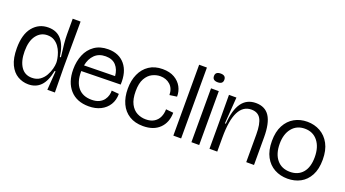

<svg xmlns="http://www.w3.org/2000/svg" viewBox="-53 -1190 3091 1718"><g transform="rotate(20 1492.0 -331.0)"><path d="M241 13Q186 13 139 -14.5Q92 -42 63.5 -101.5Q35 -161 35 -257Q35 -389 92 -458Q149 -527 239 -527Q320 -527 365.5 -472.5Q411 -418 424 -314H434Q424 -389 419.5 -439Q415 -489 415 -527V-675H490L488 -238L491 0H419L432 -180H423Q403 -79 357.5 -33Q312 13 241 13ZM251 -53Q296 -53 327 -75Q358 -97 376.5 -130Q395 -163 403.5 -196Q412 -229 412 -251V-259Q412 -272 407.5 -296Q403 -320 393 -348Q383 -376 365 -401Q347 -426 320 -442.5Q293 -459 255 -459Q191 -459 150.5 -406Q110 -353 110 -255Q110 -162 146.5 -107.5Q183 -53 251 -53Z M816 13Q701 13 637.5 -58.5Q574 -130 574 -252Q574 -328 600 -390.5Q626 -453 678.5 -490Q731 -527 809 -527Q912 -527 969 -458.5Q1026 -390 1020 -268L647 -261Q647 -258 647 -254Q647 -157 691.5 -104Q736 -51 820 -51Q863 -51 891.5 -65Q920 -79 936 -101Q952 -123 958 -146.5Q964 -170 963 -190L1033 -184Q1033 -124 1005.5 -80Q978 -36 929.5 -11.5Q881 13 816 13ZM809 -460Q744 -460 704.5 -421Q665 -382 653 -317L947 -322Q942 -384 907.5 -422Q873 -460 809 -460Z M1333 13Q1256 13 1202 -20.5Q1148 -54 1120 -114.5Q1092 -175 1092 -256Q1092 -335 1119.5 -396Q1147 -457 1199.5 -492Q1252 -527 1327 -527Q1395 -527 1440.5 -500.5Q1486 -474 1509 -431.5Q1532 -389 1531 -339L1462 -329Q1461 -392 1423 -426Q1385 -460 1329 -460Q1291 -460 1253.5 -441.5Q1216 -423 1191 -379Q1166 -335 1166 -259Q1166 -183 1190 -137.5Q1214 -92 1252.5 -72Q1291 -52 1336 -52Q1384 -52 1415.5 -72Q1447 -92 1462 -125.5Q1477 -159 1477 -199L1548 -192Q1547 -98 1490 -42.5Q1433 13 1333 13Z M1619 0V-675H1693V0Z M1791 0V-513H1865V0ZM1828 -584Q1778 -584 1778 -626Q1778 -667 1828 -667Q1877 -667 1877 -625Q1877 -584 1828 -584Z M1963 0V-232L1962 -513H2033L2015 -261H2024Q2042 -527 2215 -527Q2303 -527 2345 -462.5Q2387 -398 2387 -263V0H2313V-264Q2313 -365 2286 -411.5Q2259 -458 2197 -458Q2118 -458 2077.5 -378Q2037 -298 2037 -134V0Z M2709 13Q2640 13 2584.5 -17Q2529 -47 2496.5 -107Q2464 -167 2464 -257Q2464 -346 2496 -406Q2528 -466 2582.5 -496.5Q2637 -527 2705 -527Q2773 -527 2828.5 -496Q2884 -465 2916.5 -404.5Q2949 -344 2949 -254Q2949 -164 2917 -104.5Q2885 -45 2831 -16Q2777 13 2709 13ZM2709 -52Q2786 -52 2830 -103.5Q2874 -155 2874 -251Q2874 -347 2828.5 -404Q2783 -461 2705 -461Q2628 -461 2583 -405.5Q2538 -350 2538 -258Q2538 -162 2583.5 -107Q2629 -52 2709 -52Z"/></g></svg>

Font: Bricolage Grotesque 96pt Light
Style: Regular
Weight: 300
Designer: Mathieu Triay
Foundry: Atelier Triay
Version: Version 1.001; ttfautohint (v1.8.4.7-5d5b);gftools[0.9.33.de